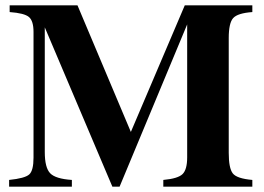

<svg xmlns="http://www.w3.org/2000/svg" viewBox="-20 -696 984 716"><path d="M921 0H589V-25Q644 -30 661 -47Q678 -64 678 -109V-605L426 0H399L147 -594V-129Q147 -71 167 -50Q187 -29 248 -25V0H14V-25Q73 -31 89 -45.5Q105 -60 105 -108V-577Q105 -618 88 -632.5Q71 -647 16 -651V-676H269L468 -204L669 -676H921V-651Q866 -647 849.5 -628.5Q833 -610 833 -554V-126Q833 -69 848 -49.5Q863 -30 921 -25Z"/></svg>

Font: STIX MathJax Main
Style: Bold
Weight: 700
Designer: MicroPress Inc., with final additions and corrections provided by Coen Hoffman, Elsevier (retired)
Version: Version 1.1.1